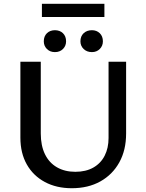

<svg xmlns="http://www.w3.org/2000/svg" viewBox="-20 -985 772 1017"><path d="M360 12Q279 12 217.5 -21Q156 -54 122 -114Q88 -174 88 -256V-658H196V-278Q196 -214 218 -168.5Q240 -123 281.5 -99Q323 -75 379 -75Q435 -75 474.5 -97.5Q514 -120 534.5 -160.5Q555 -201 555 -254V-658H648V-278Q648 -190 612 -125Q576 -60 511.5 -24Q447 12 360 12ZM271 -709Q245 -709 228.5 -725.5Q212 -742 212 -766Q212 -793 228.5 -809Q245 -825 271 -825Q297 -825 313.5 -809Q330 -793 330 -766Q330 -742 313.5 -725.5Q297 -709 271 -709ZM467 -709Q440 -709 423 -725.5Q406 -742 406 -766Q406 -793 423 -809Q440 -825 467 -825Q492 -825 508.5 -809Q525 -793 525 -766Q525 -742 508.5 -725.5Q492 -709 467 -709ZM202 -895V-965H533V-895Z"/></svg>

Font: Ysabeau SC SemiBold
Style: Regular
Weight: 600
Designer: Christian Thalmann (Catharsis Fonts)
Version: Version 2.001;gftools[0.9.30]; featfreeze: smcp